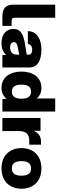

<svg xmlns="http://www.w3.org/2000/svg" viewBox="902 -1662 772 2617"><g transform="rotate(90 1288.5 -354.0)"><path d="M44 -720V-151C44 -16 131 0 216 0H333V-126H267C230 -126 222 -140 222 -169V-720Z M730 0H900V-370C900 -470 818 -532 654 -532C510 -532 406 -468 405 -347H581C581 -377 604 -406 656 -406C717 -406 726 -377 726 -349V-332L590 -310C433 -285 375 -243 375 -150C375 -45 458 12 567 12C636 12 686 -4 730 -52ZM556 -157C556 -189 578 -201 628 -210L726 -230V-196C726 -130 679 -105 624 -105C581 -105 556 -125 556 -157Z M1501 0V-720H1323V-467C1290 -508 1243 -532 1178 -532C1033 -532 956 -414 956 -260C956 -106 1033 12 1178 12C1246 12 1295 -15 1328 -59V0ZM1134 -260C1134 -342 1161 -391 1230 -391C1299 -391 1326 -342 1326 -260C1326 -178 1299 -129 1230 -129C1161 -129 1134 -178 1134 -260Z M1589 0H1767V-219C1767 -329 1812 -366 1900 -366H1952V-526H1909C1841 -526 1792 -494 1763 -426V-520H1589Z M2276 12C2457 12 2553 -106 2553 -260C2553 -414 2457 -532 2276 -532C2095 -532 1999 -414 1999 -260C1999 -106 2095 12 2276 12ZM2177 -260C2177 -342 2204 -391 2276 -391C2348 -391 2375 -342 2375 -260C2375 -178 2348 -129 2276 -129C2204 -129 2177 -178 2177 -260Z"/></g></svg>

Font: Aspekta 850
Style: Regular
Weight: 850
Designer: Ivo Dolenc
Version: Version 2.000